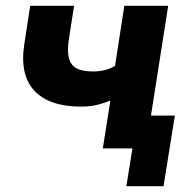

<svg xmlns="http://www.w3.org/2000/svg" viewBox="-20 -511 660 661"><path d="M415 130 436 0H340L358 -113H582L543 130ZM334 0 360 -165Q333 -154 309.5 -149Q286 -144 259 -144Q149 -144 98 -199Q47 -254 64 -361L84 -491H235L217 -375Q211 -337 217 -312Q223 -287 243 -276Q263 -265 300 -265Q321 -265 340 -269.5Q359 -274 376 -284L408 -491H559L482 0Z"/></svg>

Font: Nunito Sans 12pt ExtraBold
Style: Italic
Weight: 800
Italic angle: -9°
Designer: Vernon Adams
Foundry: Vernon Adams
Version: Version 3.101;gftools[0.9.27]